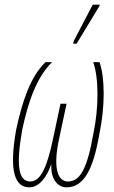

<svg xmlns="http://www.w3.org/2000/svg" viewBox="-20 -792 490 822"><path d="M293 -605H308L405 -765L407 -772H377L296 -617ZM106 10C147 10 181 -34 199 -88H200C196 -33 222 10 265 10C336 10 378 -60 405 -216C431 -339 429 -461 406 -526H379C403 -460 404 -332 379 -216C353 -68 322 -15 271 -15C226 -15 207 -74 232 -193L265 -348H239L206 -193C182 -80 155 -15 110 -15C59 -15 48 -82 75 -236C100 -352 135 -460 203 -526H175C110 -464 75 -357 49 -236C18 -59 43 10 106 10Z"/></svg>

Font: Noto Sans ExtraCondensed Thin
Style: Italic
Weight: 100
Width: 2
Italic angle: -12°
Designer: Monotype Design Team
Foundry: Monotype Imaging Inc.
Version: Version 2.013